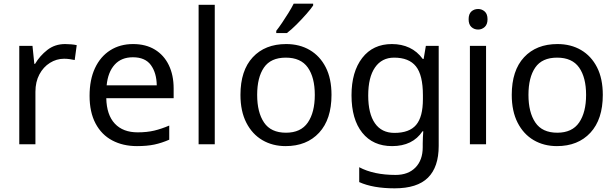

<svg xmlns="http://www.w3.org/2000/svg" viewBox="-20 -786 3358 1046"><path d="M335 -546Q350 -546 367.5 -544.5Q385 -543 398 -540L387 -459Q374 -462 358.5 -464Q343 -466 329 -466Q288 -466 252 -443.5Q216 -421 194.5 -380.5Q173 -340 173 -286V0H85V-536H157L167 -438H171Q197 -482 238 -514Q279 -546 335 -546Z M705 -546Q774 -546 823.5 -516Q873 -486 899.5 -431.5Q926 -377 926 -304V-251H559Q561 -160 605.5 -112.5Q650 -65 730 -65Q781 -65 820.5 -74.5Q860 -84 902 -102V-25Q861 -7 821 1.5Q781 10 726 10Q650 10 591.5 -21Q533 -52 500.5 -113.5Q468 -175 468 -264Q468 -352 497.5 -415Q527 -478 580.5 -512Q634 -546 705 -546ZM704 -474Q641 -474 604.5 -433.5Q568 -393 561 -321H834Q833 -389 802 -431.5Q771 -474 704 -474Z M1150 0H1062V-760H1150Z M1786 -269Q1786 -136 1718.5 -63Q1651 10 1536 10Q1465 10 1409.5 -22.5Q1354 -55 1322 -117.5Q1290 -180 1290 -269Q1290 -402 1357 -474Q1424 -546 1539 -546Q1612 -546 1667.5 -513.5Q1723 -481 1754.5 -419.5Q1786 -358 1786 -269ZM1381 -269Q1381 -174 1418.5 -118.5Q1456 -63 1538 -63Q1619 -63 1657 -118.5Q1695 -174 1695 -269Q1695 -364 1657 -418Q1619 -472 1537 -472Q1455 -472 1418 -418Q1381 -364 1381 -269ZM1686 -756Q1674 -738 1649 -709.5Q1624 -681 1595.5 -652.5Q1567 -624 1543 -606H1485V-618Q1500 -637 1517.5 -663Q1535 -689 1552 -716.5Q1569 -744 1580 -766H1686Z M2115 -546Q2168 -546 2210.5 -526Q2253 -506 2283 -465H2288L2300 -536H2370V9Q2370 124 2311.5 182Q2253 240 2130 240Q2012 240 1937 206V125Q2016 167 2135 167Q2204 167 2243.5 126.5Q2283 86 2283 16V-5Q2283 -17 2284 -39.5Q2285 -62 2286 -71H2282Q2228 10 2116 10Q2012 10 1953.5 -63Q1895 -136 1895 -267Q1895 -395 1953.5 -470.5Q2012 -546 2115 -546ZM2127 -472Q2060 -472 2023 -418.5Q1986 -365 1986 -266Q1986 -167 2022.5 -114.5Q2059 -62 2129 -62Q2210 -62 2247 -105.5Q2284 -149 2284 -246V-267Q2284 -377 2246 -424.5Q2208 -472 2127 -472Z M2585 -737Q2605 -737 2620.5 -723.5Q2636 -710 2636 -681Q2636 -653 2620.5 -639Q2605 -625 2585 -625Q2563 -625 2548 -639Q2533 -653 2533 -681Q2533 -710 2548 -723.5Q2563 -737 2585 -737ZM2628 -536V0H2540V-536Z M3264 -269Q3264 -136 3196.5 -63Q3129 10 3014 10Q2943 10 2887.5 -22.5Q2832 -55 2800 -117.5Q2768 -180 2768 -269Q2768 -402 2835 -474Q2902 -546 3017 -546Q3090 -546 3145.5 -513.5Q3201 -481 3232.5 -419.5Q3264 -358 3264 -269ZM2859 -269Q2859 -174 2896.5 -118.5Q2934 -63 3016 -63Q3097 -63 3135 -118.5Q3173 -174 3173 -269Q3173 -364 3135 -418Q3097 -472 3015 -472Q2933 -472 2896 -418Q2859 -364 2859 -269Z"/></svg>

Font: Noto Sans Nushu
Style: Regular
Weight: 400
Designer: Lisa Huang
Foundry: Lisa Huang
Version: Version 1.003; ttfautohint (v1.8.4.7-5d5b)